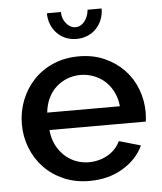

<svg xmlns="http://www.w3.org/2000/svg" viewBox="-53 -776 701 832"><g transform="rotate(-5 297.5 -360.0)"><path d="M303 10Q242 10 192 -11.5Q142 -33 106.5 -70Q71 -107 51.5 -156Q32 -205 32 -260Q32 -315 51.5 -364.5Q71 -414 106.5 -451.5Q142 -489 192 -510.5Q242 -532 304 -532Q365 -532 414.5 -510Q464 -488 499 -451.5Q534 -415 552.5 -366.5Q571 -318 571 -265Q571 -253 570 -242.5Q569 -232 568 -225H149Q152 -190 165.5 -162Q179 -134 200.5 -113.5Q222 -93 249.5 -82Q277 -71 307 -71Q329 -71 350.5 -76.5Q372 -82 390 -92.5Q408 -103 422 -118Q436 -133 444 -151L538 -124Q511 -65 448.5 -27.5Q386 10 303 10ZM462 -301Q459 -334 445.5 -362Q432 -390 411 -409.5Q390 -429 362 -440Q334 -451 303 -451Q272 -451 244.5 -440Q217 -429 196 -409.5Q175 -390 162 -362Q149 -334 146 -301ZM301 -659Q323 -659 339.5 -679Q356 -699 359 -730H420Q420 -704 411 -681.5Q402 -659 386 -642.5Q370 -626 348 -617Q326 -608 301 -608Q275 -608 253.5 -617Q232 -626 216 -642.5Q200 -659 191 -681.5Q182 -704 182 -730H243Q243 -701 260.5 -680Q278 -659 301 -659Z"/></g></svg>

Font: Oxford Sans SemiBold
Style: Regular
Weight: 600
Designer: Matt McInerney, Pablo Impallari, Rodrigo Fuenzalida
Foundry: Matt McInerney, Pablo Impallari, Rodrigo Fuenzalida
Version: Version 3.000g; ttfautohint (v1.5) -l 8 -r 28 -G 28 -x 14 -D